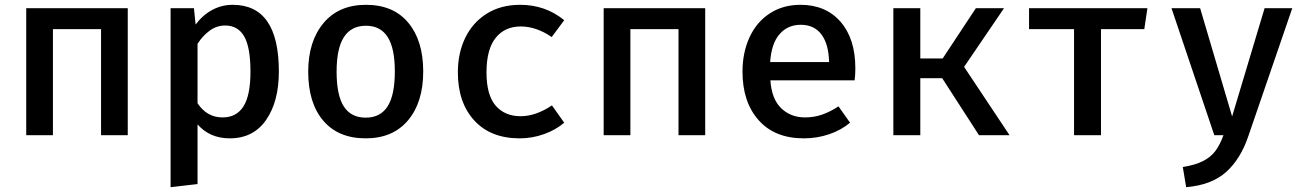

<svg xmlns="http://www.w3.org/2000/svg" viewBox="-20 -562 5440 798"><path d="M400 -441H200V0H89V-528H511V0H400Z M1139 -265Q1139 -140 1086 -63.5Q1033 13 935 13Q852 13 801 -45V203L689 216V-528H786L793 -460Q823 -500 862.5 -521Q902 -542 947 -542Q1139 -542 1139 -265ZM801 -380V-133Q840 -74 905 -74Q963 -74 992 -120Q1021 -166 1021 -264Q1021 -365 995 -410.5Q969 -456 916 -456Q881 -456 852 -435Q823 -414 801 -380Z M1739 -265Q1739 -137 1676 -62Q1613 13 1500 13Q1386 13 1323.5 -60.5Q1261 -134 1261 -264Q1261 -390 1324.5 -466Q1388 -542 1501 -542Q1615 -542 1677 -467.5Q1739 -393 1739 -265ZM1379 -264Q1379 -166 1409 -119.5Q1439 -73 1500 -73Q1561 -73 1591 -120Q1621 -167 1621 -265Q1621 -362 1591 -408.5Q1561 -455 1501 -455Q1440 -455 1409.5 -408Q1379 -361 1379 -264Z M2274 -124 2325 -52Q2290 -22 2241 -4.5Q2192 13 2140 13Q2019 13 1951 -61.5Q1883 -136 1883 -261Q1883 -342 1914 -405.5Q1945 -469 2003.5 -505.5Q2062 -542 2142 -542Q2247 -542 2325 -478L2273 -408Q2209 -452 2144 -452Q2078 -452 2040 -404.5Q2002 -357 2002 -261Q2002 -167 2040 -123Q2078 -79 2144 -79Q2207 -79 2274 -124Z M2800 -441H2600V0H2489V-528H2911V0H2800Z M3326 -74Q3363 -74 3396.5 -85.5Q3430 -97 3465 -120L3513 -52Q3476 -21 3426 -4Q3376 13 3321 13Q3200 13 3133 -62.5Q3066 -138 3066 -264Q3066 -343 3095 -406.5Q3124 -470 3179 -506Q3234 -542 3307 -542Q3412 -542 3473.5 -471.5Q3535 -401 3535 -278Q3535 -248 3532 -228H3182Q3187 -151 3226.5 -112.5Q3266 -74 3326 -74ZM3181 -304H3426Q3424 -379 3394 -419Q3364 -459 3308 -459Q3254 -459 3220 -420Q3186 -381 3181 -304Z M3693 -528H3805V-319H3898L4036 -528H4153L3987 -284L4176 0H4049L3896 -237H3805V0H3693Z M4736 -441H4556V0H4444V-441H4257V-528H4749Z M5169 2Q5137 98 5076.5 152.5Q5016 207 4910 216L4896 132Q4948 124 4980 107.5Q5012 91 5031 66Q5050 41 5065 0H5027L4849 -528H4968L5101 -78L5236 -528H5351Z"/></svg>

Font: Fira Mono Medium
Style: Regular
Weight: 500
Designer: Carrois Corporate & Edenspiekermann AG
Foundry: Carrois Corporate GbR & Edenspiekermann AG
Version: Version 3.206